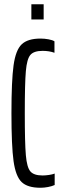

<svg xmlns="http://www.w3.org/2000/svg" viewBox="-20 -878 295 906"><path d="M34 -344Q34 -497 44 -569.5Q54 -642 82.5 -669Q111 -696 171 -696Q190 -696 209 -692.5Q228 -689 237 -683V-629Q212 -638 181 -638Q140 -638 123.5 -619Q107 -600 102 -542.5Q97 -485 97 -344Q97 -203 102 -145.5Q107 -88 123.5 -69Q140 -50 181 -50Q195 -50 211.5 -52.5Q228 -55 238 -59V-5Q225 1 206.5 4.5Q188 8 171 8Q110 8 82 -19Q54 -46 44 -117.5Q34 -189 34 -344ZM128 -786V-858H186V-786Z"/></svg>

Font: Saira Ultra Condensed
Style: Regular
Weight: 400
Width: 1
Designer: Hector Gatti with collaboration of the Omnibus-Type team
Foundry: Omnibus-Type
Version: Version 1.001; ttfautohint (v1.8)